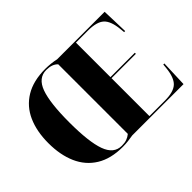

<svg xmlns="http://www.w3.org/2000/svg" viewBox="-142 -998 1282 1282"><g transform="rotate(-45 499.0 -357.5)"><path d="M386 10Q273 10 198.5 -36Q124 -82 87.5 -165Q51 -248 51 -359Q51 -470 87.5 -552Q124 -634 199 -679.5Q274 -725 387 -725Q412 -725 439.5 -722Q467 -719 488 -714H937L943 -526H933L930 -558Q922 -640 887 -672Q852 -704 770 -704H656V-378H886V-368H656V-10H802Q884 -10 919 -42.5Q954 -75 962 -157L965 -188H975L968 0H484Q463 4 436.5 7Q410 10 386 10ZM386 0Q414 0 433.5 -7Q453 -14 470 -28V-685Q442 -715 387 -715Q311 -715 279.5 -628.5Q248 -542 248 -358Q248 -174 279.5 -87Q311 0 386 0Z"/></g></svg>

Font: Noto Serif Display SemiCondensed Black
Style: Regular
Weight: 900
Width: 4
Designer: Monotype Design Team
Foundry: Monotype Imaging Inc.
Version: Version 2.009